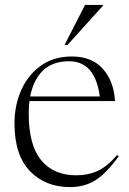

<svg xmlns="http://www.w3.org/2000/svg" viewBox="-20 -752 527 782"><path d="M273 -522Q353.5 -522 398.5 -472Q443.5 -422 448.5 -340.5H100Q97 -316 97 -288Q97 -161.5 147.5 -99.8Q198 -38 290.5 -38Q338.5 -38 377.8 -56Q417 -74 457 -120.5L463.5 -115.5Q412.5 -45 368 -17.5Q323.5 10 265.5 10Q164.5 10 101.8 -55.2Q39 -120.5 39 -250Q39 -323 66.5 -385Q94 -447 146.5 -484.5Q199 -522 273 -522ZM261.5 -502.5Q193.5 -502.5 154.5 -464.2Q115.5 -426 103 -359H386.5Q367.5 -502.5 261.5 -502.5ZM243 -569 326.5 -732H399V-728.5L255 -569Z"/></svg>

Font: Newsreader Display Light
Style: Regular
Weight: 300
Designer: Hugues Gentile
Foundry: Production Type
Version: Version 1.001